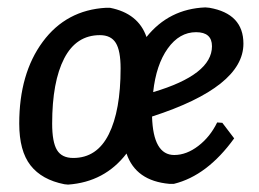

<svg xmlns="http://www.w3.org/2000/svg" viewBox="-20 -490 701 519"><path d="M267 -469H277Q354 -454 376 -390Q437 -466 535 -470L546 -469Q638 -453 638 -372Q638 -255 391 -175Q394 -71 451 -71Q484 -71 516 -95.5Q548 -120 567 -159L581 -158L613 -116Q540 -15 450 7H438Q347 -1 322 -75Q263 2 164 9L154 8Q93 -4 62.5 -43Q32 -82 32 -156Q32 -291 95.5 -377Q159 -463 267 -469ZM510 -403Q465 -403 433.5 -359Q402 -315 394 -241Q553 -288 553 -365Q553 -403 510 -403ZM250 -395Q186 -395 153.5 -332Q121 -269 121 -156Q121 -106 134 -84.5Q147 -63 178 -63Q242 -63 274 -127Q306 -191 306 -305Q306 -353 293 -374Q280 -395 250 -395Z"/></svg>

Font: Alegreya Sans SC Medium
Style: Italic
Weight: 500
Italic angle: -7°
Designer: Juan Pablo del Peral
Foundry: Huerta Tipografica
Version: Version 2.007